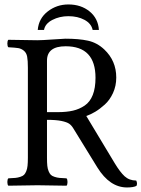

<svg xmlns="http://www.w3.org/2000/svg" viewBox="-20 -824 629 854"><path d="M147.9 -690.9Q152.3 -742.2 192.4 -773.2Q232.4 -804.2 284.2 -804.2Q340.3 -804.2 378.4 -773.2Q416.5 -742.2 419.9 -690.9H392.1Q386.2 -719.2 356 -735.6Q325.7 -752 284.2 -752Q245.1 -752 212.9 -735.4Q180.7 -718.8 175.8 -690.9ZM272 -618.2Q189 -618.2 189 -554.2V-325.2H236.8Q275.9 -325.2 304.4 -331.8Q333 -338.4 356.7 -354.5Q380.4 -370.6 392.6 -401.6Q404.8 -432.6 404.8 -478Q404.8 -618.2 272 -618.2ZM189 -122.1Q189 -100.6 190.4 -86.7Q191.9 -72.8 196.3 -62.3Q200.7 -51.8 206.1 -46.4Q211.4 -41 222.7 -37.4Q233.9 -33.7 244.9 -32.7Q255.9 -31.7 275.9 -30.8Q280.3 -26.4 280.3 -14.4Q280.3 -2.4 275.9 2Q176.3 0 147 0Q114.7 0 17.1 2Q12.7 -2.4 12.7 -14.4Q12.7 -26.4 17.1 -30.8Q37.1 -31.7 48.1 -32.7Q59.1 -33.7 70.3 -37.4Q81.5 -41 86.9 -46.4Q92.3 -51.8 96.7 -62.3Q101.1 -72.8 102.5 -86.7Q104 -100.6 104 -122.1V-522.9Q104 -554.7 100.8 -571.8Q97.7 -588.9 86.2 -598.4Q74.7 -607.9 60.8 -610.1Q46.9 -612.3 17.1 -613.8Q12.7 -618.2 12.7 -630.4Q12.7 -642.6 17.1 -647Q116.7 -645 146 -645Q166.5 -645 213.4 -648.4Q260.3 -651.9 271 -651.9Q330.6 -651.9 371.1 -643.1Q411.6 -634.3 443.8 -604Q497.1 -553.7 497.1 -479Q497.1 -441.9 482.7 -410.4Q468.3 -378.9 446 -358.9Q423.8 -338.9 403.3 -326.7Q382.8 -314.5 363.8 -308.1L490.2 -98.1Q513.7 -59.1 534.2 -40Q555.2 -21 585.9 -21Q592.3 -7.8 586.9 2.9Q573.2 9.8 544.9 9.8Q468.3 9.8 413.1 -79.1L306.2 -252.9Q298.3 -266.1 288.1 -273.4Q277.8 -280.8 253.7 -285.9Q229.5 -291 189 -291Z"/></svg>

Font: Linux Libertine G
Style: Regular
Weight: 400
Designer: Philipp H. Poll
Foundry: Philipp H. Poll
Version: Version 4.7.5